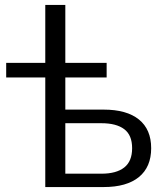

<svg xmlns="http://www.w3.org/2000/svg" viewBox="-20 -756 672 776"><path d="M163 0V-443H5V-502H163V-736H244V-502H411V-443H244V-313H399Q492 -313 541.5 -273Q591 -233 591 -157Q591 -81 541.5 -40.5Q492 0 399 0ZM244 -54H390Q450 -54 482 -79Q514 -104 514 -157Q514 -210 482 -234Q450 -258 390 -258H244Z"/></svg>

Font: Mulish
Style: Regular
Weight: 400
Designer: Vernon Adams
Foundry: Vernon Adams
Version: Version 3.603; ttfautohint (v1.8.3)